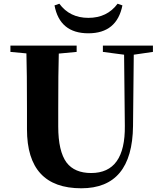

<svg xmlns="http://www.w3.org/2000/svg" viewBox="-20 -992 869 1032"><path d="M638 -963Q608 -813 455 -813Q301 -813 273 -963L299 -972Q355 -896 455 -896Q556 -896 612 -972ZM802 -713 699 -698 695 -314Q691 20 417 20Q125 20 125 -297V-406Q125 -605 122 -705L36 -713V-747H392V-713L296 -704Q293 -606 293 -406V-312Q293 -179 338 -118Q381 -62 470 -62Q654 -62 651 -316L647 -698L533 -713V-747H802Z"/></svg>

Font: Source Han Serif CN Heavy
Style: Regular
Weight: 900
Designer: Ryoko NISHIZUKA  (kana & ideographs); Frank Grießhammer (Latin, Greek & Cyrillic); Wenlong ZHANG  (bopomofo); Sandoll Co
Foundry: Adobe Systems Incorporated
Version: Version 1.000;PS 1;hotconv 16.6.53;makeotf.lib2.5.65590